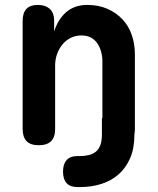

<svg xmlns="http://www.w3.org/2000/svg" viewBox="-20 -580 640 780"><path d="M236 117Q236 87 250.5 70.5Q265 54 295 54H305Q324 54 340.5 50Q357 46 369 36.5Q381 27 387.5 10Q394 -7 394 -33V-100H396V-331Q396 -350 391 -369Q386 -388 376 -403Q366 -418 350 -427Q334 -436 311 -436Q287 -436 267 -426Q247 -416 233 -398.5Q219 -381 211.5 -359.5Q204 -338 204 -315V-56Q204 -23 187.5 -6.5Q171 10 137.5 10Q104 10 88 -6.5Q72 -23 72 -56V-495Q72 -528 87.5 -544Q103 -560 133.5 -560Q164 -560 182 -544Q200 -528 200 -495V-452Q216 -503 250 -531.5Q284 -560 334 -560Q380 -560 415.5 -544.5Q451 -529 476.5 -502.5Q502 -476 515 -439Q528 -402 528 -359V-56Q528 -44 526 -34V-32Q526 23 508.5 63Q491 103 461 129Q431 155 391 167.5Q351 180 305 180H295Q265 180 250.5 164Q236 148 236 117Z"/></svg>

Font: Maple Mono NL
Style: Bold
Weight: 700
Monospace: yes
Designer: subframe7536
Version: Version 7.000